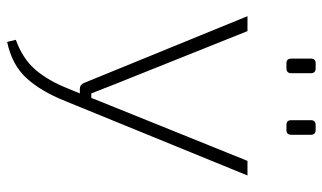

<svg xmlns="http://www.w3.org/2000/svg" viewBox="-208 -510 927 552"><g transform="rotate(90 256.0 -234.5)"><path d="M177 -594H162Q149 -594 149 -608V-664Q149 -678 162 -678H177Q191 -678 191 -664V-608Q191 -594 177 -594ZM354 -594H340Q326 -594 326 -608V-664Q326 -678 340 -678H354Q368 -678 368 -664V-608Q368 -594 354 -594ZM485 -482 271 42Q243 112 205 153.5Q167 195 101 209L95 184Q150 164 181.5 127Q213 90 235 34L249 0H236Q224 0 219 -12L27 -482H70L228 -87Q230 -81 234.5 -70Q239 -59 242.5 -50Q246 -41 249 -33H262L284 -88L443 -482Z"/></g></svg>

Font: Exo 2.0 Extra Light
Style: Regular
Weight: 250
Designer: Natanael Gama
Version: Version 1.001;PS 001.001;hotconv 1.0.70;makeotf.lib2.5.58329